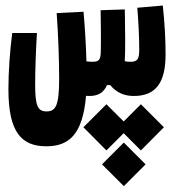

<svg xmlns="http://www.w3.org/2000/svg" viewBox="-20 -336 626 680"><path d="M144 182.1C221.2 182.1 272.9 144 284.7 3.4C288.6 3.9 292.5 3.9 296.9 3.9C327.1 3.9 347.7 -7.8 358.9 -34.7H370.1C393.6 -6.8 420.9 3.9 454.1 3.9C533.2 3.9 566.4 -44.9 566.4 -143.1C566.4 -196.8 563.5 -250.5 556.6 -316.4L466.3 -308.6C471.2 -247.1 473.1 -199.7 473.1 -159.2C473.1 -127.4 466.8 -117.2 442.9 -117.2C435.5 -117.2 428.2 -117.7 421.9 -119.1C424.3 -164.1 423.3 -223.6 422.4 -277.3C422.4 -286.1 421.9 -294.4 421.9 -302.7L336.4 -299.8C337.4 -247.6 337.9 -191.9 336.9 -150.9C335.9 -124 330.6 -117.2 306.6 -117.2C301.3 -117.2 293.9 -117.7 286.1 -118.7C284.7 -170.4 281.2 -233.9 275.9 -294.4L180.7 -289.6C186.5 -211.4 189.5 -119.6 189.5 -59.1C189.5 36.1 178.7 58.6 144.5 58.6C113.8 58.6 104.5 38.6 104.5 -35.6C104.5 -84.5 106.9 -156.7 110.8 -219.2H23.4C15.1 -156.7 9.8 -82.5 9.8 -20C9.8 131.3 55.2 182.1 144 182.1ZM479 33.2 418 94.2 356.9 33.2 275.4 114.7 356.9 196.8 418 135.7 479 196.8 560.5 114.7ZM418.5 168.9 341.3 246.1 418.5 323.2 495.6 246.1Z"/></svg>

Font: Cascadia Code NF SemiBold
Style: Regular
Weight: 600
Monospace: yes
Designer: Aaron Bell
Foundry: Saja Typeworks
Version: Version 2404.023